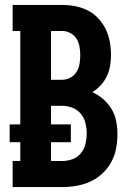

<svg xmlns="http://www.w3.org/2000/svg" viewBox="-20 -755 540 775"><path d="M31 0V-105H62V-181H19V-253H62V-630H31V-735H231Q258 -735 284 -730Q310 -725 334 -713Q358 -701 376.5 -681Q395 -661 406.5 -637.5Q418 -614 423 -587.5Q428 -561 428 -534Q428 -512 424.5 -490Q421 -468 411.5 -448Q402 -428 387 -411.5Q372 -395 353 -383Q377 -372 397 -354.5Q417 -337 430.5 -314.5Q444 -292 449 -266Q454 -240 454 -214Q454 -184 448.5 -155Q443 -126 429 -100.5Q415 -75 393 -54.5Q371 -34 344.5 -22Q318 -10 289 -5Q260 0 231 0ZM186 -433H231Q248 -433 264 -441.5Q280 -450 289 -465Q298 -480 301 -497Q304 -514 304 -532Q304 -549 301 -566.5Q298 -584 289 -598.5Q280 -613 264 -621.5Q248 -630 231 -630H186ZM186 -105H231Q252 -105 272.5 -112.5Q293 -120 306.5 -136.5Q320 -153 325 -174Q330 -195 330 -216Q330 -237 325 -258Q320 -279 306.5 -295.5Q293 -312 272.5 -320Q252 -328 231 -328H186V-253H266V-181H186Z"/></svg>

Font: Iosevka Curly Slab Extrabold
Style: Regular
Weight: 800
Monospace: yes
Designer: Belleve Invis
Foundry: Belleve Invis
Version: Version 22.1.2; ttfautohint (v1.8.4)